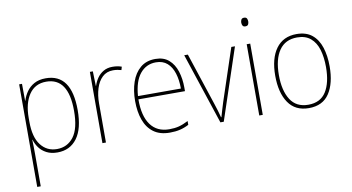

<svg xmlns="http://www.w3.org/2000/svg" viewBox="-88 -946 2569 1401"><g transform="rotate(-10 1196.5 -245.0)"><path d="M282 -538Q472 -538 472 -269Q472 -131 419.5 -60.5Q367 10 274 10Q227 10 193.5 -7.5Q160 -25 139.5 -53Q119 -81 110 -113H108Q109 -88 109.5 -60.5Q110 -33 110 -4V232H84V-528H105L106 -403H108Q118 -437 139.5 -468Q161 -499 196 -518.5Q231 -538 282 -538ZM281 -513Q198 -513 154 -448Q110 -383 110 -275V-246Q110 -132 155 -73.5Q200 -15 275 -15Q352 -15 398.5 -76Q445 -137 445 -269Q445 -513 281 -513Z M776 -536Q814 -536 844 -525L837 -501Q823 -505 808.5 -507.5Q794 -510 776 -510Q728 -510 696.5 -480Q665 -450 649.5 -400Q634 -350 634 -290V0H608V-528H630L633 -420H635Q644 -449 662 -475.5Q680 -502 708.5 -519Q737 -536 776 -536Z M1094 -538Q1156 -538 1194 -504.5Q1232 -471 1249.5 -416Q1267 -361 1267 -295V-269H922Q921 -146 968.5 -80.5Q1016 -15 1107 -15Q1147 -15 1178 -23Q1209 -31 1248 -51V-23Q1216 -6 1182.5 2Q1149 10 1107 10Q1033 10 986.5 -24.5Q940 -59 918 -120Q896 -181 896 -261Q896 -338 917.5 -401Q939 -464 983 -501Q1027 -538 1094 -538ZM1094 -513Q1022 -513 976.5 -457.5Q931 -402 923 -293H1241Q1241 -356 1225.5 -406Q1210 -456 1177.5 -484.5Q1145 -513 1094 -513Z M1482 0 1307 -528H1334L1461 -143Q1471 -113 1478.5 -88Q1486 -63 1493 -36H1496Q1504 -63 1511 -87.5Q1518 -112 1528 -143L1656 -528H1683L1507 0Z M1784 -722Q1800 -722 1805 -712Q1810 -702 1810 -690Q1810 -677 1804.5 -667.5Q1799 -658 1783 -658Q1769 -658 1763.5 -667.5Q1758 -677 1758 -690Q1758 -702 1763.5 -712Q1769 -722 1784 -722ZM1796 -528V0H1770V-528Z M2338 -264Q2338 -139 2289 -64.5Q2240 10 2137 10Q2036 10 1985.5 -64.5Q1935 -139 1935 -265Q1935 -393 1988 -465.5Q2041 -538 2140 -538Q2211 -538 2254.5 -502.5Q2298 -467 2318 -405Q2338 -343 2338 -264ZM1962 -265Q1962 -150 2005 -82.5Q2048 -15 2137 -15Q2227 -15 2269 -81.5Q2311 -148 2311 -264Q2311 -336 2294.5 -392Q2278 -448 2240 -480.5Q2202 -513 2140 -513Q2052 -513 2007 -447.5Q1962 -382 1962 -265Z"/></g></svg>

Font: Noto Sans Thai SemCond Thin
Style: Regular
Weight: 100
Width: 4
Designer: Monotype Design Team
Foundry: Monotype Imaging Inc.
Version: Version 2.002; ttfautohint (v1.8.4.7-5d5b)